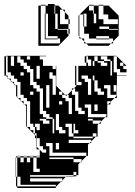

<svg xmlns="http://www.w3.org/2000/svg" viewBox="-20 -778 671 956"><path d="M18 -466V-482H10V-466ZM34 -450H50V-498H34ZM130 -482V-498H114V-482ZM434 -450V-482H410V-466H418V-450ZM594 -450V-466H578V-450ZM258 -434V-450H242V-434ZM162 -386H178V-450H162ZM498 -482V-474H530V-402H538V-474H530V-482H514V-498H482V-482ZM98 -402V-418H82V-402ZM258 -306V-402H242V-418H226V-386H242V-306ZM386 -370H360V-354H386ZM226 -354H210V-242H226ZM146 -306V-322H130V-306ZM498 -306V-322H482V-338H466V-378H450V-402H442V-378H450V-322H466V-306ZM274 -306H290V-320L288 -322H274ZM290 -258V-274H274V-258ZM466 -258H450V-226H466ZM178 -210H194V-194H210V-186H242V-114H250V-186H242V-194H226V-210H210V-226H194V-338H178V-354H162V-370H146V-434H130V-450H114V-466H98V-482H82V-498H66V-466H82V-450H98V-434H114V-418H130V-354H146V-338H162V-322H178ZM306 -114V-130H290V-146H274V-210H258V-130H274V-114ZM442 -90V-98H346V-114H338V-162H306V-146H322V-98H346V-90ZM258 -34H274V-66H258ZM210 -18V-34H194V-50H178V-90H162V-114H154V-130H178V-162H154V-146H162V-130H154V-146H146V-162H130V-274H114V-290H98V-306H82V-370H66V-386H50V-402H34V-418H10V-402H18V-392L24 -386H34V-376L40 -370H50V-360L56 -354H66V-294L70 -290H82V-278L86 -274H98V-262L102 -258H114V-146H130V-130H146V-114H154V-106L160 -100V-90H162V-48L176 -34H178V-32L192 -18ZM178 6V0H162V6ZM114 30H130V6H114V0H130V-2H146V0H130V6H146V78H178V62H162V6H146V0H162V-2H178V-32L176 -34H162V-48L160 -50V-90H154V-106L110 -150V-250L102 -258H98V-262L86 -274H82V-278L70 -290H66V-294L60 -300V-350L56 -354H50V-360L40 -370H34V-376L24 -386H18V-392L10 -400V-402H2V-498H10V-482H18V-498H10V-500H210V-498H178V-482H194V-450H260V-350L288 -322H290V-320L304 -306H316L310 -300L304 -306H290V-290H306V-274H322V-210H338V-290H322V-306H316L338 -328V-338H348L338 -328V-306H354V-226H370V-210H402V-226H386V-242H370V-322H354V-338H348L360 -350V-354H354V-450H360V-434H370V-450H410V-466H402V-498H410V-482H418V-498H410V-500H560L610 -450H594V-434H610V-418H578V-434H562V-498H546V-418H562V-402H610V-400H562V-338H560V-354H546V-322H560V-306H562V-290H550L560 -300V-306H530V-354H498V-338H514V-290H550L530 -270V-258H518L530 -270V-274H514V-258H518L514 -254V-194H504L510 -200V-210H434V-258H402V-242H418V-194H504L482 -172V-162H472L482 -172V-178H442V-186H418V-178H442V-162H472L466 -156V-98H458L460 -100V-114H442V-98H458L434 -74V-66H426L434 -74V-82H322V-66H426L418 -58V-2H410V-18H242V-66H210V-50H226V-2H410V0L386 24V30H380L386 24V14H346V6H226V14H346V30H380L370 40V94H360V78H346V94H360V100H346V102H308L310 100H346V94H130V102H308L290 120V126H284L290 120V110H130V126H284L260 150H258V142H82V102H66V6H60V0H66V-2H82V0H66V6H82V30H98V6H82V0H98V-2H114V0H98V6H114ZM18 -450V-466H10V-450ZM18 -434V-450H10V-434ZM450 -498V-474H466V-466H482V-450H514V-466H498V-474H466V-498ZM442 -474V-450H450V-474ZM18 -434H10V-418H18ZM370 -418V-434H360V-418ZM370 -418H360V-402H370ZM370 -386V-402H360V-386ZM370 -386H360V-370H370ZM562 -322H560V-338H562ZM402 -370H418V-306H434V-386H418V-402H386V-386H402ZM210 -178V-186H178V-178H194V-162H226V-178ZM354 -130V-162H346V-114H370V-130ZM258 158H66V150H60V102H58V6H60V102H66V150H258ZM255 -730V-750H251V-730ZM207 -706H203V-710H207ZM523 -646H475V-634H523V-630H567V-634H523ZM543 -562H533L543 -572V-586H523V-598H459V-586H523V-582H459V-586H423V-610H399V-646H395V-658H399V-646H411V-710H395V-706H399V-682H395V-706H377L421 -750H423V-726H443V-710H447V-662H459V-710H447V-750H423V-754H447V-750H471V-682H495V-658H567V-682H519V-706H495V-750H471V-754H495V-750H521L571 -700V-598H569L543 -572ZM267 -582H203V-586H267ZM267 -646V-710H255V-730H251V-710H255V-646ZM207 -682H203V-706H207ZM399 -658V-682H395V-658ZM207 -658H203V-682H207ZM207 -610V-634H203V-610ZM207 -610V-586H203V-610ZM421 -550 409 -562H399V-572L385 -586H375V-596L371 -600V-700L375 -704V-706H377L375 -704V-596L385 -586H399V-572L409 -562H533L521 -550ZM171 -550V-750H183V-562H279V-586H267V-598H219V-646H207V-634H203V-658H207V-646H219V-710H207V-750H183V-754H207V-750H219V-758H251V-754H255V-750H271L291 -730H303V-718L321 -700V-682H327V-658H321V-682H303V-718L291 -730H279V-658H321V-634H327V-610H321V-634H267V-646H255V-634H267V-630H315V-610H321V-600L271 -550Z"/></svg>

Font: Rubik Broken Fax
Style: Regular
Weight: 400
Designer: Hubert and Fischer, NaN
Foundry: Hubert and Fischer, NaN
Version: Version 2.201